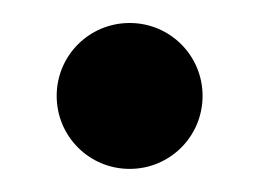

<svg xmlns="http://www.w3.org/2000/svg" viewBox="-20 -352 226 167"><path d="M92.8 -205.1C127.9 -205.1 156.2 -233.4 156.2 -268.6C156.2 -303.7 127.9 -332 92.8 -332C57.6 -332 29.3 -303.7 29.3 -268.6C29.3 -233.4 57.6 -205.1 92.8 -205.1Z"/></svg>

Font: Saman Dere
Style: Regular
Weight: 400
Designer: Tuna Ça_lar Gümü_
Foundry: Tuna Ça_lar Gümü_
Version: Version 1.001;hotconv 1.0.109;makeotfexe 2.5.65596